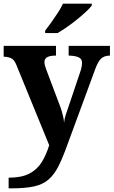

<svg xmlns="http://www.w3.org/2000/svg" viewBox="-20 -786 619 1046"><path d="M27 182Q97 182 139.5 160Q182 138 207 98Q232 58 248 5L68 -435Q57 -461 41 -468.5Q25 -476 4 -477H0V-536H285V-483H282Q254 -483 238 -475Q222 -467 222 -446Q222 -438 225.5 -426.5Q229 -415 232 -407L301 -224Q311 -199 316.5 -180Q322 -161 325 -146.5Q328 -132 329 -118Q331 -139 339.5 -165Q348 -191 351 -198L417 -394Q421 -404 424 -419Q427 -434 427 -443Q427 -465 409 -473.5Q391 -482 358 -483H354V-536H579V-483H575Q547 -482 530.5 -466.5Q514 -451 499 -410L348 0Q322 73 298.5 119.5Q275 166 244 192.5Q213 219 165.5 229.5Q118 240 44 240H27ZM226 -619Q241 -638 259.5 -664Q278 -690 295.5 -717Q313 -744 323 -766H480V-756Q471 -743 449.5 -723Q428 -703 401 -681Q374 -659 346 -639.5Q318 -620 294 -606H226Z"/></svg>

Font: Noto Serif NP Hmong
Style: Regular
Weight: 400
Designer: Dalton Maag Ltd
Foundry: Dalton Maag Ltd
Version: Version 1.001